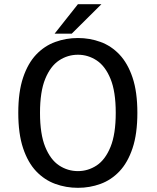

<svg xmlns="http://www.w3.org/2000/svg" viewBox="-20 -888 750 919"><path d="M353 11Q296 11 244.5 -7.8Q193 -26.5 153.2 -68.2Q113.5 -110 90.5 -178.8Q67.5 -247.5 67.5 -348Q67.5 -448 90.5 -516.5Q113.5 -585 153.2 -626.8Q193 -668.5 244.5 -687.2Q296 -706 353 -706Q410 -706 461.2 -687.2Q512.5 -668.5 552 -626.8Q591.5 -585 614.5 -516.5Q637.5 -448 637.5 -348Q637.5 -247.5 614.5 -178.8Q591.5 -110 552 -68.2Q512.5 -26.5 461.2 -7.8Q410 11 353 11ZM353 -69Q401.5 -69 442.8 -96.2Q484 -123.5 509 -184.8Q534 -246 534 -348Q534 -449.5 509 -510.5Q484 -571.5 442.8 -598.8Q401.5 -626 353 -626Q304 -626 262.8 -598.8Q221.5 -571.5 196.5 -510.5Q171.5 -449.5 171.5 -348Q171.5 -246 196.5 -184.8Q221.5 -123.5 262.8 -96.2Q304 -69 353 -69ZM241.5 -727 353 -868H465.5L323.5 -727Z"/></svg>

Font: League Mono
Style: Regular
Weight: 400
Width: 6
Designer: Tyler Finck
Foundry: The League of Moveable Type / Tyler Finck
Version: Version 2.300;RELEASE